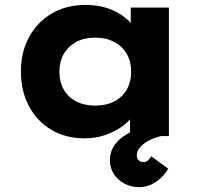

<svg xmlns="http://www.w3.org/2000/svg" viewBox="-20 -562 839 793"><path d="M329.5 9.4Q251.4 9.4 192.2 -25.8Q133.1 -61 99.8 -123.3Q66.4 -185.6 66.4 -266.3Q66.4 -347 100.2 -409.1Q134 -471.2 194.2 -506.5Q254.5 -541.7 333.5 -541.7Q378.6 -541.7 416.9 -530.4Q455.1 -519 483.6 -499Q512.2 -479.1 530.5 -455.1Q548.8 -431.2 555.4 -405.1L520 -405.1V-530.7H677.6V0H517.1V-136.4L551.2 -131.1Q544.9 -105 526 -79.8Q507.1 -54.6 477.1 -34.7Q447.2 -14.9 409.8 -2.7Q372.4 9.4 329.5 9.4ZM373.3 -125.8Q418 -125.8 451.6 -143Q485.2 -160.3 503.5 -191.9Q521.7 -223.5 521.7 -266.3Q521.7 -307.7 503.5 -339.4Q485.2 -371 451.6 -388.8Q418 -406.6 373.3 -406.6Q328.1 -406.6 295 -388.8Q261.9 -371 243.6 -339.4Q225.4 -307.7 225.4 -266.3Q225.4 -223.5 243.6 -191.9Q261.9 -160.3 295 -143Q328.1 -125.8 373.3 -125.8ZM554.3 210.9Q521.1 210.9 493.5 196Q465.9 181.2 449.9 156Q433.8 130.7 433.8 99.9Q433.8 73.4 445.1 50.9Q456.5 28.4 478.3 10.3Q500.1 -7.9 532.1 -22.5Q564.1 -37.1 605 -47.9L646 0Q619.1 6 595.9 18.1Q572.6 30.1 558.7 45.9Q544.9 61.7 544.9 79.5Q544.9 92.1 552.4 99.8Q559.9 107.5 572.6 107.5Q582.8 107.5 590.1 101.4Q597.4 95.2 605 83.6L674.7 134.6Q665.3 152.4 647.5 170.1Q629.7 187.7 606.3 199.3Q582.8 210.9 554.3 210.9Z"/></svg>

Font: Lexend Exa
Style: Regular
Weight: 400
Designer: Bonnie Shaver-Troup, Thomas Jockin
Foundry: Lexend
Version: Version 1.007